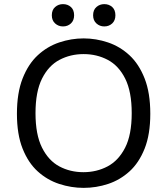

<svg xmlns="http://www.w3.org/2000/svg" viewBox="-20 -898 810 930"><path d="M385 12Q325 12 267 -7Q209 -26 163 -67.5Q117 -109 89.5 -178Q62 -247 62 -347Q62 -448 89.5 -518Q117 -588 163 -630.5Q209 -673 267 -692.5Q325 -712 385 -712Q445 -712 503 -692.5Q561 -673 607 -630.5Q653 -588 680.5 -518Q708 -448 708 -347Q708 -247 680.5 -178Q653 -109 607 -67.5Q561 -26 503.5 -7Q446 12 385 12ZM384 -64Q448 -64 501 -92Q554 -120 586 -182.5Q618 -245 618 -350Q618 -454 586.5 -517Q555 -580 502 -608Q449 -636 385 -636Q321 -636 268 -608Q215 -580 183.5 -517Q152 -454 152 -350Q152 -246 183.5 -183Q215 -120 267.5 -92Q320 -64 384 -64ZM485 -770Q463 -770 447 -784.5Q431 -799 431 -824Q431 -850 447 -864Q463 -878 485 -878Q508 -878 523.5 -864Q539 -850 539 -824Q539 -799 523.5 -784.5Q508 -770 485 -770ZM285 -770Q263 -770 247 -784.5Q231 -799 231 -824Q231 -850 247 -864Q263 -878 285 -878Q308 -878 323.5 -864Q339 -850 339 -824Q339 -799 323.5 -784.5Q308 -770 285 -770Z"/></svg>

Font: AR One Sans
Style: Regular
Weight: 400
Designer: Niteesh Yadav
Foundry: Niteesh Yadav
Version: Version 1.001;gftools[0.9.33]